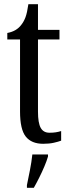

<svg xmlns="http://www.w3.org/2000/svg" viewBox="-20 -679 331 920"><path d="M187 10Q131 10 103.5 -24.5Q76 -59 76 -145V-490H15V-521Q59 -529 82 -560Q94 -575 102 -596Q110 -617 116 -659H162V-536H265V-490H162V-144Q162 -90 175 -66.5Q188 -43 217 -43Q234 -43 247 -45Q260 -47 273 -51V-5Q260 0 238 5Q216 10 187 10ZM109 208Q116 174 123.5 136Q131 98 135 61H210V71Q204 92 192.5 119Q181 146 167.5 173Q154 200 142 221H109Z"/></svg>

Font: Noto Serif Ethiopic ExtraCondensed
Style: Regular
Weight: 400
Width: 2
Designer: Monotype Design Team
Foundry: Monotype Imaging Inc.
Version: Version 2.102; ttfautohint (v1.8.4.7-5d5b)